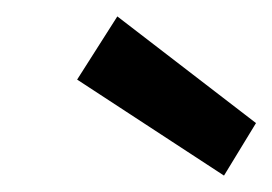

<svg xmlns="http://www.w3.org/2000/svg" viewBox="-20 -773 332 234"><path d="M253 -559 74 -676 123 -753 292 -623Z"/></svg>

Font: DM Sans 11pt Medium
Style: Italic
Weight: 500
Italic angle: -10°
Version: Version 4.004;gftools[0.9.30]